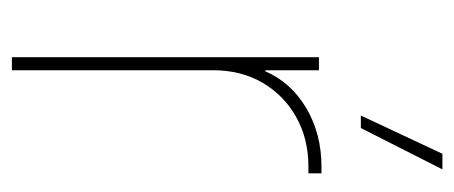

<svg xmlns="http://www.w3.org/2000/svg" viewBox="-246 -536 782 331"><g transform="rotate(90 145.5 -371.0)"><path d="M79.1 0V-529.3H101.6V-437H103.5Q122.6 -481.4 167 -507.6Q211.4 -533.7 267.6 -533.7Q272 -533.7 273.4 -533.7Q274.9 -533.7 279.3 -533.7V-511.2Q276.9 -511.2 274.4 -511.2Q272 -511.2 267.6 -511.2Q219.7 -511.2 182.1 -490Q144.5 -468.8 123 -431.9Q101.6 -395 101.6 -347.2V0ZM179.7 -601.6 245.6 -742.2H272.5L201.2 -601.6Z"/></g></svg>

Font: Inter 24pt Thin
Style: Regular
Weight: 250
Designer: Rasmus Andersson
Foundry: rsms
Version: Version 4.001;git-66647c0bb